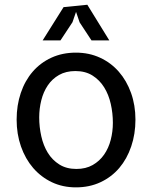

<svg xmlns="http://www.w3.org/2000/svg" viewBox="-20 -780 640 808"><path d="M299.5 8.5Q244 8.5 198.2 -13.2Q152.5 -35 119.5 -73.2Q86.5 -111.5 68.2 -163.8Q50 -216 50 -276.5Q50 -337 67.5 -388.8Q85 -440.5 117.5 -478.2Q150 -516 196.2 -537.2Q242.5 -558.5 299.5 -558.5Q355 -558.5 401 -537.2Q447 -516 480 -478.2Q513 -440.5 531.5 -388.8Q550 -337 550 -276.5Q550 -216 532.2 -163.8Q514.5 -111.5 482 -73.2Q449.5 -35 403 -13.2Q356.5 8.5 299.5 8.5ZM455 -263Q455 -303.5 446.2 -342.5Q437.5 -381.5 418.5 -412.2Q399.5 -443 369.5 -462Q339.5 -481 297.5 -481Q257.5 -481 228.5 -464.5Q199.5 -448 181 -420.5Q162.5 -393 153.8 -358Q145 -323 145 -286Q145 -245.5 153.8 -206.5Q162.5 -167.5 181.2 -137Q200 -106.5 229.8 -87.8Q259.5 -69 301.5 -69Q341 -69 370 -85.5Q399 -102 418 -129.2Q437 -156.5 446 -191.5Q455 -226.5 455 -263ZM440 -610H365L315 -686L300 -730L285 -686.5L234.5 -610H159.5L247.5 -750L347.5 -760Z"/></svg>

Font: B612
Style: Regular
Weight: 400
Designer: Nicolas Chauveau, Thomas Paillot, Jonathan Favre-Lamarine, Jean-Luc Vinot
Foundry: AIRBUS
Version: Version 1.008